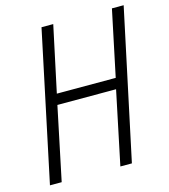

<svg xmlns="http://www.w3.org/2000/svg" viewBox="-107 -799 780 885"><g transform="rotate(-15 282.5 -357.0)"><path d="M22 0 173 -714H229L162 -400H443L509 -714H565L413 0H358L431 -349H151L78 0Z"/></g></svg>

Font: Noto Sans Display SemiCondensed Light
Style: Italic
Weight: 300
Width: 4
Italic angle: -12°
Designer: Monotype Design Team
Foundry: Monotype Imaging Inc.
Version: Version 1.900